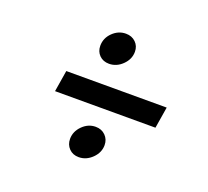

<svg xmlns="http://www.w3.org/2000/svg" viewBox="-93 -677 786 726"><g transform="rotate(20 300.0 -314.0)"><path d="M222 -488Q222 -519 245 -541.5Q268 -564 298 -564Q322 -564 337.5 -549Q353 -534 353 -511Q353 -481 329.5 -458Q306 -435 276 -435Q252 -435 237 -450Q222 -465 222 -488ZM134 -354H538L524 -268H120ZM235 -118Q235 -148 258 -171Q281 -194 311 -194Q335 -194 350.5 -178.5Q366 -163 366 -140Q366 -110 342.5 -87Q319 -64 289 -64Q265 -64 250 -79.5Q235 -95 235 -118Z"/></g></svg>

Font: Be Vietnam Medium
Style: Italic
Weight: 500
Italic angle: -9.444°
Designer: Gabriel Lam
Foundry: TypeRant
Version: Version 3.000